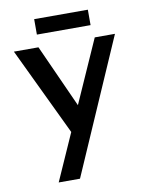

<svg xmlns="http://www.w3.org/2000/svg" viewBox="-84 -608 669 870"><g transform="rotate(-10 250.0 -173.0)"><path d="M115 201 390 -418H483L213 201ZM219 3 18 -418H131L298 -48ZM134 -547H381V-476H134Z"/></g></svg>

Font: Reem Kufi Fun
Style: Regular
Weight: 400
Designer: Khaled Hosny
Version: Version 1.005